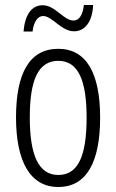

<svg xmlns="http://www.w3.org/2000/svg" viewBox="-20 -737 464 767"><path d="M74 -611H110C115 -652 132 -673 152 -673C189 -673 224 -612 276 -612C317 -612 349 -647 352 -717H315C311 -679 297 -655 274 -655C233 -655 202 -716 150 -716C104 -716 79 -674 74 -611ZM380 -267C380 -443 326 -542 213 -542C98 -542 44 -445 44 -268C44 -91 101 10 213 10C326 10 380 -90 380 -267ZM99 -268C99 -416 132 -494 213 -494C294 -494 326 -413 326 -267C326 -112 291 -38 213 -38C134 -38 99 -117 99 -268Z"/></svg>

Font: Noto Sans Devanagari UI ExtraCondensed Light
Style: Regular
Weight: 300
Width: 2
Designer: Jelle Bosma - Monotype Design Team
Foundry: Monotype Imaging Inc.
Version: Version 2.004